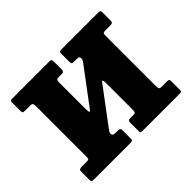

<svg xmlns="http://www.w3.org/2000/svg" viewBox="-120 -696 870 870"><g transform="rotate(-45 315.0 -260.5)"><path d="M539 -102.5Q539 -89.5 541.5 -84.8Q544 -80 557 -80H591Q599.5 -80 601.8 -76.8Q604 -73.5 604 -65V-11Q604 -3 600.5 -1.5Q597 0 588.5 0H350.5Q342.5 0 341 -3.8Q339.5 -7.5 339.5 -15.5V-65.5Q339.5 -80 351 -80H372Q382 -80 385.5 -83.2Q389 -86.5 389 -99.5V-267Q389 -299.5 379 -285L249 -111.5Q246.5 -108 243.8 -103.2Q241 -98.5 241 -92.5Q241 -80 258.5 -80H275Q284 -80 287.2 -77Q290.5 -74 290.5 -63V-15Q290.5 -6 287.8 -3Q285 0 276.5 0H39.5Q30.5 0 28 -3.2Q25.5 -6.5 25.5 -16V-64Q25.5 -74.5 29.5 -77.2Q33.5 -80 43.5 -80H73.5Q83 -80 86.8 -82.2Q90.5 -84.5 90.5 -94V-418.5Q90.5 -431.5 88 -436.2Q85.5 -441 72.5 -441H38.5Q30 -441 27.8 -444Q25.5 -447 25.5 -456V-510Q25.5 -518 29 -519.5Q32.5 -521 41 -521H279Q286.5 -521 288.5 -517.2Q290.5 -513.5 290.5 -505.5V-455.5Q290.5 -441 279 -441H258Q248 -441 244.2 -437.8Q240.5 -434.5 240.5 -421.5V-257.5Q240.5 -237.5 243 -232.5Q245.5 -227.5 253 -238L384.5 -413.5Q389 -419.5 389 -426.5Q389 -437 385 -439Q381 -441 371 -441H354.5Q345.5 -441 342.5 -444Q339.5 -447 339.5 -458V-506Q339.5 -515 342 -518Q344.5 -521 353.5 -521H590Q599 -521 601.5 -517.5Q604 -514 604 -505V-457Q604 -446.5 600 -443.8Q596 -441 586 -441H556Q546.5 -441 542.8 -438.5Q539 -436 539 -427Z"/></g></svg>

Font: Besley* Narrow
Style: Bold
Weight: 700
Width: 4
Designer: Owen Earl
Foundry: indestructible type*
Version: Version 3.000; ttfautohint (v1.8.3)